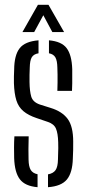

<svg xmlns="http://www.w3.org/2000/svg" viewBox="-20 -774 362 800"><path d="M180 6V-47.5Q202 -51.5 211.5 -65.2Q221 -79 221.5 -109Q222 -123.5 222.2 -134.8Q222.5 -146 222.8 -157Q223 -168 222.5 -181Q221.5 -218.5 213.2 -238Q205 -257.5 179.5 -266L132.5 -282Q98 -293.5 77.5 -310.8Q57 -328 48.2 -355.8Q39.5 -383.5 38 -427.5Q37.5 -443 38 -456Q38.5 -469 39 -484Q39.5 -544 61.8 -572.8Q84 -601.5 140.5 -606V-552Q120 -548.5 112.2 -535Q104.5 -521.5 104 -492.5Q103.5 -475 103 -462.5Q102.5 -450 103 -432Q103.5 -394.5 110.2 -371.5Q117 -348.5 146 -338.5L190.5 -324.5Q238.5 -310 261.8 -278.8Q285 -247.5 285 -184Q285 -167.5 284.8 -148.8Q284.5 -130 283.5 -113.5Q282 -54.5 258.8 -26.2Q235.5 2 180 6ZM219 -395.5Q219.5 -412.5 219.8 -430Q220 -447.5 219.8 -464Q219.5 -480.5 219 -492.5Q218.5 -521 210.8 -534.8Q203 -548.5 184 -552V-606Q236.5 -601.5 257.8 -573.2Q279 -545 281 -486V-427Q281 -410.5 280 -395.5ZM39 -115Q38.5 -134.5 38.5 -159Q38.5 -183.5 40 -206H99.5Q98.5 -176.5 98.5 -152.5Q98.5 -128.5 99 -109Q99.5 -80 108 -66Q116.5 -52 136.5 -48V6Q84.5 1.5 62.8 -27Q41 -55.5 39 -115ZM73.5 -640.5 138 -754H182L247 -640.5H198L160.5 -710.5L122.5 -640.5Z"/></svg>

Font: Big Shoulders Stencil Display Thin
Style: Regular
Weight: 400
Version: Version 2.001